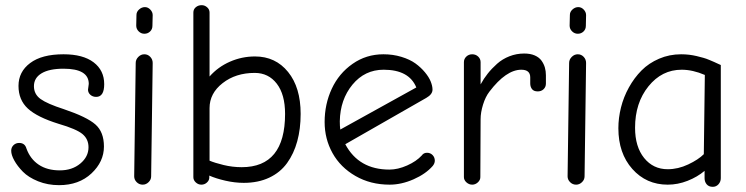

<svg xmlns="http://www.w3.org/2000/svg" viewBox="-20 -701 2857 735"><path d="M206.1 7.8Q162.6 7.8 125.7 -7.1Q88.9 -22 67.6 -43.7Q46.4 -65.4 34.7 -86.7Q22.9 -107.9 22.9 -124Q22.9 -136.7 31.7 -145.3Q40.5 -153.8 53.2 -153.8Q75.2 -153.8 81.1 -132.8Q95.7 -92.3 128.2 -70.6Q160.6 -48.8 209 -48.8Q256.3 -48.8 287.6 -75Q318.8 -101.1 318.8 -137.2Q318.8 -168.5 295.9 -187.7Q272.9 -207 204.1 -227.1Q122.6 -252.4 86.7 -285.4Q50.8 -318.4 50.8 -372.1Q50.8 -426.3 95.5 -459.7Q140.1 -493.2 223.1 -493.2Q297.9 -493.2 338.4 -462.4Q378.9 -431.6 378.9 -378.9Q378.9 -330.1 348.1 -330.1Q335 -330.1 325.9 -338.1Q316.9 -346.2 316.9 -357.9Q316.9 -361.8 318.4 -368.7Q319.8 -375.5 319.8 -379.9Q319.8 -438 223.1 -438Q168.5 -438 139.2 -420.4Q109.9 -402.8 109.9 -371.1Q109.9 -340.3 135.3 -322Q160.6 -303.7 224.1 -283.2Q312.5 -253.4 345.2 -224.6Q377.9 -195.8 377.9 -140.1Q377.9 -82 330.1 -37.1Q282.2 7.8 206.1 7.8Z M501.5 -603 502.4 -644Q502.4 -655.8 512.5 -664.8Q522.5 -673.8 534.7 -673.8Q546.4 -673.8 555.4 -664.3Q564.5 -654.8 564.5 -643.1L563.5 -602.1Q563.5 -588.9 554.4 -580.3Q545.4 -571.8 532.7 -571.8Q520 -571.8 510.7 -581.1Q501.5 -590.3 501.5 -603ZM526.4 5.9Q512.7 5.9 503.2 -3.7Q493.7 -13.2 493.7 -25.9L499.5 -460Q499.5 -473.1 509.5 -483.2Q519.5 -493.2 532.7 -493.2Q545.9 -493.2 555.2 -483.4Q564.5 -473.6 564.5 -460L558.6 -25.9Q558.6 -13.2 548.8 -3.7Q539.1 5.9 526.4 5.9Z M720.2 -22.9V-652.8Q720.2 -665.5 729.5 -673.3Q738.8 -681.2 752 -681.2Q763.7 -681.2 772.9 -673.1Q782.2 -665 782.2 -652.8V-408.2Q814.5 -444.8 860.1 -464.8Q905.8 -484.9 956.1 -484.9Q1034.7 -484.9 1082.8 -425.5Q1130.9 -366.2 1130.9 -265.1Q1130.9 -207.5 1117.9 -160.2Q1105 -112.8 1078.9 -76.7Q1052.7 -40.5 1010.5 -20.8Q968.3 -1 913.1 -1Q878.9 -1 842.8 -9.3Q806.6 -17.6 781.2 -28.8V-21Q781.2 -10.7 772.2 -2.4Q763.2 5.9 751 5.9Q738.8 5.9 729.5 -2.7Q720.2 -11.2 720.2 -22.9ZM905.3 -61Q1071.3 -61 1071.3 -265.1Q1071.3 -339.4 1039.6 -380.6Q1007.8 -421.9 955.1 -421.9Q882.3 -421.9 832.3 -382.8Q782.2 -343.8 782.2 -287.1V-85.9Q801.8 -77.6 835.9 -69.3Q870.1 -61 905.3 -61Z M1471.7 5.9Q1398.4 5.9 1340.8 -27.3Q1283.2 -60.5 1252.9 -115Q1222.7 -169.4 1222.7 -233.9Q1222.7 -302.2 1250 -361.1Q1277.3 -419.9 1329.6 -456.5Q1381.8 -493.2 1447.8 -493.2Q1484.4 -493.2 1516.6 -483.4Q1548.8 -473.6 1570.1 -458.3Q1591.3 -442.9 1606.7 -424.3Q1622.1 -405.8 1628.9 -388.7Q1635.7 -371.6 1635.7 -357.9Q1635.7 -339.8 1611.8 -326.2L1301.8 -148.9Q1353.5 -51.8 1470.7 -51.8Q1502.9 -51.8 1538.6 -67.6Q1574.2 -83.5 1594.7 -106Q1601.6 -116.2 1614.7 -116.2Q1627.4 -116.2 1636 -107.4Q1644.5 -98.6 1644.5 -85.9Q1644.5 -75.7 1636.7 -65.9Q1609.9 -35.2 1563.2 -14.6Q1516.6 5.9 1471.7 5.9ZM1282.7 -205.1 1573.7 -366.2Q1545.9 -434.1 1448.7 -434.1Q1376.5 -434.1 1329.3 -377Q1282.2 -319.8 1280.8 -236.8Q1280.8 -217.3 1282.7 -205.1Z M1755.9 -22.9V-462.9Q1755.9 -475.6 1765.1 -484.4Q1774.4 -493.2 1787.6 -493.2Q1801.3 -493.2 1810.5 -484.4Q1819.8 -475.6 1819.8 -462.9V-377.9Q1832 -400.4 1847.2 -419.4Q1862.3 -438.5 1882.8 -456.8Q1903.3 -475.1 1930.2 -485.6Q1957 -496.1 1986.8 -496.1Q2010.3 -496.1 2027.1 -488.8Q2043.9 -481.4 2053 -468.8Q2062 -456.1 2065.9 -442.4Q2069.8 -428.7 2069.8 -413.1V-380.9Q2069.8 -368.2 2061 -359.6Q2052.2 -351.1 2038.6 -351.1Q2023.4 -351.1 2016.6 -359.9Q2009.8 -368.7 2009.8 -381.8V-404.8Q2009.8 -434.1 1975.6 -434.1Q1917.5 -434.1 1853.5 -350.1Q1838.4 -330.6 1829.1 -300.5Q1819.8 -270.5 1819.8 -244.1L1818.8 -22.9Q1818.8 -11.7 1809.3 -2.9Q1799.8 5.9 1787.6 5.9Q1775.4 5.9 1765.6 -2.9Q1755.9 -11.7 1755.9 -22.9Z M2160.6 -603 2161.6 -644Q2161.6 -655.8 2171.6 -664.8Q2181.6 -673.8 2193.8 -673.8Q2205.6 -673.8 2214.6 -664.3Q2223.6 -654.8 2223.6 -643.1L2222.7 -602.1Q2222.7 -588.9 2213.6 -580.3Q2204.6 -571.8 2191.9 -571.8Q2179.2 -571.8 2169.9 -581.1Q2160.6 -590.3 2160.6 -603ZM2185.5 5.9Q2171.9 5.9 2162.4 -3.7Q2152.8 -13.2 2152.8 -25.9L2158.7 -460Q2158.7 -473.1 2168.7 -483.2Q2178.7 -493.2 2191.9 -493.2Q2205.1 -493.2 2214.4 -483.4Q2223.6 -473.6 2223.6 -460L2217.8 -25.9Q2217.8 -13.2 2208 -3.7Q2198.2 5.9 2185.5 5.9Z M2708.5 14.2Q2693.4 14.2 2685.3 4.6Q2677.2 -4.9 2677.2 -19V-46.9Q2649.4 -23.4 2612.1 -8.8Q2574.7 5.9 2536.1 5.9Q2454.1 5.9 2400.6 -54.2Q2347.2 -114.3 2347.2 -210Q2347.2 -249.5 2357.2 -289.6Q2367.2 -329.6 2387.5 -366.2Q2407.7 -402.8 2435.8 -431.2Q2463.9 -459.5 2503.2 -476.3Q2542.5 -493.2 2587.4 -493.2Q2602.5 -493.2 2617.7 -491.5Q2632.8 -489.7 2647 -486.3Q2661.1 -482.9 2672.4 -479.7Q2683.6 -476.6 2695.8 -471.4Q2708 -466.3 2714.1 -463.6Q2720.2 -460.9 2729.5 -456.5Q2738.8 -452.1 2739.3 -452.1V-19Q2739.3 -5.4 2730.5 4.4Q2721.7 14.2 2708.5 14.2ZM2536.1 -53.2Q2575.7 -53.2 2614.5 -71.5Q2653.3 -89.8 2674.3 -110.8L2678.2 -414.1Q2631.8 -434.1 2589.4 -434.1Q2513.7 -434.1 2462.4 -370.6Q2411.1 -307.1 2411.1 -211.9Q2411.1 -139.2 2445.8 -96.2Q2480.5 -53.2 2536.1 -53.2Z"/></svg>

Font: Comic Neue
Style: Regular
Weight: 400
Designer: Craig Rozynski
Foundry: Craig Rozynski
Version: Version 2.003;hotconv 1.0.109;makeotfexe 2.5.65596